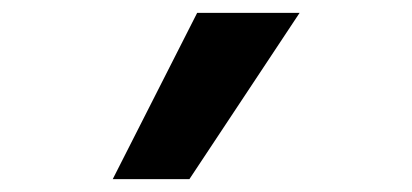

<svg xmlns="http://www.w3.org/2000/svg" viewBox="-20 -734 640 298"><path d="M155 -456 286 -714H445L274 -456Z"/></svg>

Font: Noto Sans Mono Black
Style: Regular
Weight: 900
Designer: Monotype Design Team
Foundry: Monotype Imaging Inc.
Version: Version 2.014